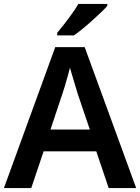

<svg xmlns="http://www.w3.org/2000/svg" viewBox="-20 -957 713 977"><path d="M533 0 470 -187H202L139 0H0L261 -717H411L673 0ZM375 -481Q371 -495 363.5 -519.5Q356 -544 348.5 -569.5Q341 -595 336 -612Q331 -592 323.5 -565.5Q316 -539 309 -515.5Q302 -492 298 -481L237 -298H437ZM526 -927Q514 -913 493 -893Q472 -873 447.5 -851Q423 -829 399 -809.5Q375 -790 356 -777H271V-790Q287 -809 307 -834.5Q327 -860 346.5 -887.5Q366 -915 379 -937H526Z"/></svg>

Font: Noto Sans Sora Sompeng SemiBold
Style: Regular
Weight: 600
Version: Version 2.101